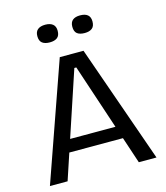

<svg xmlns="http://www.w3.org/2000/svg" viewBox="-123 -944 898 1039"><g transform="rotate(-15 325.5 -425.0)"><path d="M27 0 259 -660H392L624 0H525L331 -583H320L126 0ZM137 -148V-218H526V-148ZM424 -751Q396 -751 381.5 -762.5Q367 -774 367 -801Q367 -826 381.5 -838Q396 -850 423 -850Q451 -850 465.5 -838Q480 -826 480 -801Q480 -774 465 -762.5Q450 -751 424 -751ZM228 -751Q201 -751 186 -762.5Q171 -774 171 -801Q171 -826 186 -838Q201 -850 228 -850Q255 -850 270 -838Q285 -826 285 -801Q285 -774 270 -762.5Q255 -751 228 -751Z"/></g></svg>

Font: Bricolage Grotesque 24pt
Style: Regular
Weight: 400
Designer: Mathieu Triay
Foundry: Atelier Triay
Version: Version 1.001;gftools[0.9.33.dev8+g029e19f]